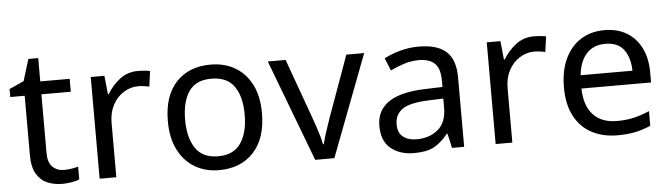

<svg xmlns="http://www.w3.org/2000/svg" viewBox="-44 -829 3514 1008"><g transform="rotate(-5 1712.5 -324.5)"><path d="M264 -62Q284 -62 305 -65.5Q326 -69 339 -73V-6Q325 1 299 5.5Q273 10 249 10Q207 10 171.5 -4.5Q136 -19 114 -55Q92 -91 92 -156V-468H16V-510L93 -545L128 -659H180V-536H335V-468H180V-158Q180 -109 203.5 -85.5Q227 -62 264 -62Z M696 -546Q711 -546 728.5 -544.5Q746 -543 759 -540L748 -459Q735 -462 719.5 -464Q704 -466 690 -466Q649 -466 613 -443.5Q577 -421 555.5 -380.5Q534 -340 534 -286V0H446V-536H518L528 -438H532Q558 -482 599 -514Q640 -546 696 -546Z M1325 -269Q1325 -136 1257.5 -63Q1190 10 1075 10Q1004 10 948.5 -22.5Q893 -55 861 -117.5Q829 -180 829 -269Q829 -402 896 -474Q963 -546 1078 -546Q1151 -546 1206.5 -513.5Q1262 -481 1293.5 -419.5Q1325 -358 1325 -269ZM920 -269Q920 -174 957.5 -118.5Q995 -63 1077 -63Q1158 -63 1196 -118.5Q1234 -174 1234 -269Q1234 -364 1196 -418Q1158 -472 1076 -472Q994 -472 957 -418Q920 -364 920 -269Z M1582 0 1379 -536H1473L1587 -220Q1595 -198 1604 -171Q1613 -144 1620 -119.5Q1627 -95 1630 -78H1634Q1638 -95 1645.5 -120Q1653 -145 1662.5 -172Q1672 -199 1679 -220L1793 -536H1887L1683 0Z M2175 -545Q2273 -545 2320 -502Q2367 -459 2367 -365V0H2303L2286 -76H2282Q2247 -32 2208.5 -11Q2170 10 2102 10Q2029 10 1981 -28.5Q1933 -67 1933 -149Q1933 -229 1996 -272.5Q2059 -316 2190 -320L2281 -323V-355Q2281 -422 2252 -448Q2223 -474 2170 -474Q2128 -474 2090 -461.5Q2052 -449 2019 -433L1992 -499Q2027 -518 2075 -531.5Q2123 -545 2175 -545ZM2201 -259Q2101 -255 2062.5 -227Q2024 -199 2024 -148Q2024 -103 2051.5 -82Q2079 -61 2122 -61Q2190 -61 2235 -98.5Q2280 -136 2280 -214V-262Z M2783 -546Q2798 -546 2815.5 -544.5Q2833 -543 2846 -540L2835 -459Q2822 -462 2806.5 -464Q2791 -466 2777 -466Q2736 -466 2700 -443.5Q2664 -421 2642.5 -380.5Q2621 -340 2621 -286V0H2533V-536H2605L2615 -438H2619Q2645 -482 2686 -514Q2727 -546 2783 -546Z M3153 -546Q3222 -546 3271.5 -516Q3321 -486 3347.5 -431.5Q3374 -377 3374 -304V-251H3007Q3009 -160 3053.5 -112.5Q3098 -65 3178 -65Q3229 -65 3268.5 -74.5Q3308 -84 3350 -102V-25Q3309 -7 3269 1.5Q3229 10 3174 10Q3098 10 3039.5 -21Q2981 -52 2948.5 -113.5Q2916 -175 2916 -264Q2916 -352 2945.5 -415Q2975 -478 3028.5 -512Q3082 -546 3153 -546ZM3152 -474Q3089 -474 3052.5 -433.5Q3016 -393 3009 -321H3282Q3281 -389 3250 -431.5Q3219 -474 3152 -474Z"/></g></svg>

Font: Noto Sans Saurashtra
Style: Regular
Weight: 400
Designer: Monotype Design Team
Foundry: Monotype Imaging Inc.
Version: Version 2.001; ttfautohint (v1.8.4.7-5d5b)